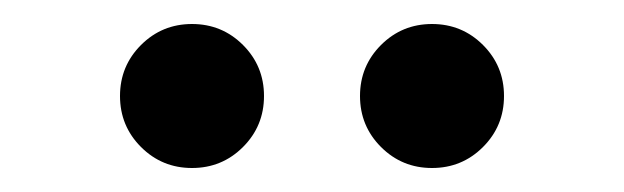

<svg xmlns="http://www.w3.org/2000/svg" viewBox="-20 -1000 520 160"><path d="M400 -920Q400 -895 382.5 -877.5Q365 -860 340 -860Q315 -860 297.5 -877.5Q280 -895 280 -920Q280 -945 297.5 -962.5Q315 -980 340 -980Q365 -980 382.5 -962.5Q400 -945 400 -920ZM200 -920Q200 -895 182.5 -877.5Q165 -860 140 -860Q115 -860 97.5 -877.5Q80 -895 80 -920Q80 -945 97.5 -962.5Q115 -980 140 -980Q165 -980 182.5 -962.5Q200 -945 200 -920Z"/></svg>

Font: Gauge
Style: Regular
Weight: 400
Designer: Daniel Pimley
Foundry: Daniel Pimley
Version: Version 2.0